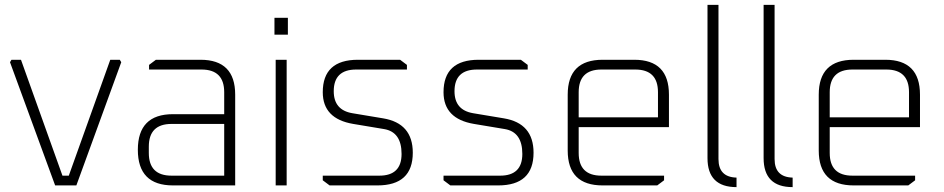

<svg xmlns="http://www.w3.org/2000/svg" viewBox="-20 -760 3868 787"><path d="M21 -505 27 -515H66L236 -40H262L432 -515H471L477 -505L293 0H206Z M689 0Q545 0 545 -146Q545 -292 689 -292H899V-382Q899 -475 806 -475H591V-494L619 -515H802Q944 -515 944 -372V0ZM590 -133Q590 -40 683 -40H899V-252H683Q590 -252 590 -159Z M1105 -618V-687H1160V-618ZM1110 0V-515H1155V0Z M1303 -21V-40H1535Q1626 -40 1626 -129Q1626 -219 1554 -231L1428 -252Q1303 -273 1303 -382Q1303 -515 1447 -515H1620L1648 -494V-475H1440Q1348 -475 1348 -386Q1348 -309 1424 -296L1550 -275Q1672 -255 1672 -134Q1672 0 1527 0H1331Z M1798 -21V-40H2030Q2121 -40 2121 -129Q2121 -219 2049 -231L1923 -252Q1798 -273 1798 -382Q1798 -515 1942 -515H2115L2143 -494V-475H1935Q1843 -475 1843 -386Q1843 -309 1919 -296L2045 -275Q2167 -255 2167 -134Q2167 0 2022 0H1826Z M2307 -143V-372Q2307 -515 2450 -515H2580Q2722 -515 2722 -372V-239H2352V-133Q2352 -40 2445 -40H2702V-21L2674 0H2450Q2307 0 2307 -143ZM2352 -279H2677V-382Q2677 -475 2584 -475H2445Q2352 -475 2352 -382Z M2880 -112V-740H2925V-108Q2925 -34 2999 -32V7Q2880 7 2880 -112Z M3110 -112V-740H3155V-108Q3155 -34 3229 -32V7Q3110 7 3110 -112Z M3336 -143V-372Q3336 -515 3479 -515H3609Q3751 -515 3751 -372V-239H3381V-133Q3381 -40 3474 -40H3731V-21L3703 0H3479Q3336 0 3336 -143ZM3381 -279H3706V-382Q3706 -475 3613 -475H3474Q3381 -475 3381 -382Z"/></svg>

Font: Oxanium ExtraLight
Style: Regular
Weight: 200
Designer: Severin Meyer
Version: Version 2.000